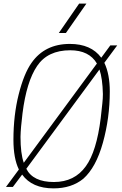

<svg xmlns="http://www.w3.org/2000/svg" viewBox="-20 -1030 670 1058"><path d="M343 -848H304L416 -1010H456ZM111 -133 514 -680Q471 -753 367 -753Q243 -753 184.5 -666.5Q126 -580 104 -405Q94 -325 93 -276Q93 -184 111 -133ZM275 8Q157 8 102 -68L51 0H13L84 -96Q54 -157 54 -260Q54 -395 83 -510Q112 -625 154 -684Q227 -788 365 -788Q482 -788 538 -712L588 -780H626L555 -684Q585 -621 585 -526Q585 -380 547 -243.5Q509 -107 439 -45Q374 8 275 8ZM277 -27Q391 -27 453 -114Q512 -195 535 -379L544 -461Q547 -488 547 -512Q545 -598 528 -647L125 -100Q162 -27 277 -27Z"/></svg>

Font: Tanohe Sans ExtraLight
Style: Italic
Weight: 200
Designer: Village Type and Design LLC & Cristiano Sobral
Foundry: Cooper Hewitt Smithsonian Design Museum
Version: Version 1.00;September 29, 2021;FontCreator 13.0.0.2655 64-b